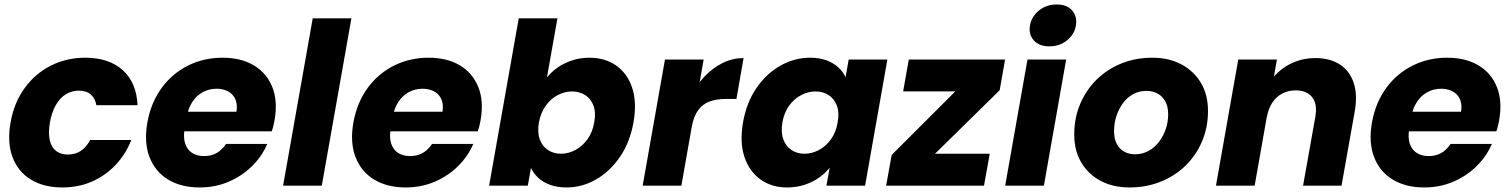

<svg xmlns="http://www.w3.org/2000/svg" viewBox="-20 -821 6676 849"><path d="M26.6 -279.2Q42.1 -367.3 89.2 -431.8Q136.2 -496.3 205.6 -531.1Q275 -565.8 356.6 -565.8Q461.9 -565.8 522.9 -510.7Q583.8 -455.5 588.2 -355.9H406Q401.1 -385.3 382.1 -402.7Q363.2 -420.1 328 -420.1Q297.3 -420.1 271.3 -404.2Q245.2 -388.3 227.1 -356.9Q209 -325.4 200.7 -279.2Q192.8 -232.9 200 -201.2Q207.3 -169.6 227.8 -153.6Q248.2 -137.7 278.9 -137.7Q302.4 -137.7 320.9 -145.3Q339.5 -153 353.8 -167.4Q368.2 -181.9 378.4 -202H560.6Q535.1 -137.4 489.9 -90.4Q444.7 -43.3 385.5 -17.7Q326.2 7.9 255.6 7.9Q173.9 7.9 116.8 -26.8Q59.7 -61.5 35.4 -126.3Q11.1 -191.1 26.6 -279.2Z M774.4 -240.2 790.4 -326.9H1025.6Q1029.5 -351.9 1024.4 -371Q1019.3 -390.1 1007 -402.8Q994.8 -415.5 976.8 -422Q958.7 -428.6 937.2 -428.6Q905.3 -428.6 877.9 -414.2Q850.5 -399.8 831.7 -372Q812.9 -344.3 805 -303.5L796.9 -254.7Q789.5 -213.2 799 -185.4Q808.5 -157.6 830.4 -144.2Q852.3 -130.9 881.5 -130.9Q906 -130.9 924.5 -138.2Q943.1 -145.5 956.7 -158Q970.4 -170.5 979.6 -184.6H1161.8Q1138.8 -130.3 1094.9 -86.8Q1051 -43.3 991.8 -17.7Q932.5 7.9 862.9 7.9Q781.3 7.9 723.7 -26.8Q666.1 -61.5 641.1 -126.3Q616.1 -191.1 631.6 -279.2Q647.6 -367.8 694.7 -432Q741.7 -496.3 811.6 -531.1Q881.4 -565.8 964 -565.8Q1046.2 -565.8 1102.8 -531.8Q1159.4 -497.8 1184.2 -435.7Q1209 -373.6 1194 -288.9Q1192 -277.5 1189 -265Q1186 -252.6 1181.6 -240.2Z M1231.8 0 1362.8 -740H1533.9L1402.9 0Z M1685.4 -240.2 1701.4 -326.9H1936.6Q1940.5 -351.9 1935.4 -371Q1930.3 -390.1 1918 -402.8Q1905.8 -415.5 1887.8 -422Q1869.7 -428.6 1848.2 -428.6Q1816.3 -428.6 1788.9 -414.2Q1761.5 -399.8 1742.7 -372Q1723.9 -344.3 1716 -303.5L1707.9 -254.7Q1700.5 -213.2 1710 -185.4Q1719.5 -157.6 1741.4 -144.2Q1763.3 -130.9 1792.5 -130.9Q1817 -130.9 1835.5 -138.2Q1854.1 -145.5 1867.7 -158Q1881.4 -170.5 1890.6 -184.6H2072.8Q2049.8 -130.3 2005.9 -86.8Q1962 -43.3 1902.8 -17.7Q1843.5 7.9 1773.9 7.9Q1692.3 7.9 1634.7 -26.8Q1577.1 -61.5 1552.1 -126.3Q1527.1 -191.1 1542.6 -279.2Q1558.6 -367.8 1605.7 -432Q1652.7 -496.3 1722.6 -531.1Q1792.4 -565.8 1875 -565.8Q1957.2 -565.8 2013.8 -531.8Q2070.4 -497.8 2095.2 -435.7Q2120 -373.6 2105 -288.9Q2103 -277.5 2100 -265Q2097 -252.6 2092.6 -240.2Z M2398.5 -478.5Q2418.9 -504 2447.2 -523.5Q2475.5 -542.9 2511 -554.4Q2546.6 -565.8 2586.4 -565.8Q2655.2 -565.8 2704.8 -531.1Q2754.4 -496.3 2775.5 -432.3Q2796.7 -368.3 2781.2 -280.1Q2765.6 -191.9 2721.5 -127.4Q2677.3 -62.9 2615.7 -27.5Q2554.1 7.9 2485.4 7.9Q2444.6 7.9 2413 -3.5Q2381.5 -14.9 2360.4 -34.4Q2339.3 -53.9 2327.9 -78.4L2313.9 0H2142.8L2273.8 -740H2444.9ZM2607.6 -280.1Q2615.9 -324.8 2603.9 -355Q2592 -385.2 2567 -400.9Q2542 -416.6 2509.5 -416.6Q2477.6 -416.6 2446.7 -400.7Q2415.8 -384.7 2393.5 -354Q2371.3 -323.4 2362.9 -279.2Q2355.5 -235 2367 -204.1Q2378.5 -173.2 2403.5 -157.2Q2428.5 -141.2 2460.5 -141.2Q2492.9 -141.2 2523.8 -157.4Q2554.6 -173.6 2577.4 -204.8Q2600.2 -235.9 2607.6 -280.1Z M3038.6 -258.8 2999.3 -290.5Q3008.8 -343.9 3033.2 -393.2Q3057.7 -442.4 3093.7 -481Q3129.7 -519.6 3174.1 -541.9Q3218.5 -564.2 3268 -564.2L3236.4 -383.4H3189.5Q3148.5 -383.4 3117.9 -372.2Q3087.3 -361.1 3067.4 -334.2Q3047.5 -307.3 3038.6 -258.8ZM2821.8 0 2920.4 -557.9H3091.5L2992.9 0Z M3265.6 -280.1Q3281.1 -368.3 3325.3 -432.3Q3369.4 -496.3 3431.5 -531.1Q3493.6 -565.8 3561.9 -565.8Q3604.1 -565.8 3634.9 -554.1Q3665.8 -542.5 3686.9 -523.2Q3708 -504 3718.9 -479.5L3732.9 -557.9H3903.9L3805.3 0H3634.3L3648.8 -79.4Q3629.4 -54.8 3601 -35.1Q3572.7 -15.4 3537.2 -3.7Q3501.6 7.9 3459.9 7.9Q3392 7.9 3342.7 -27.5Q3293.4 -62.9 3271.7 -127.4Q3250.1 -191.9 3265.6 -280.1ZM3683.8 -279.2Q3692.2 -323.4 3680.5 -354Q3668.7 -384.7 3643.7 -400.7Q3618.7 -416.6 3586.3 -416.6Q3554.3 -416.6 3523.5 -400.9Q3492.6 -385.2 3470.3 -355Q3448 -324.8 3439.7 -280.1Q3432.3 -235.9 3443.8 -204.8Q3455.3 -173.6 3480.3 -157.4Q3505.2 -141.2 3537.2 -141.2Q3569.6 -141.2 3600.3 -157.2Q3630.9 -173.2 3653.7 -204.1Q3676.5 -235 3683.8 -279.2Z M4424.4 -557.9 4400.5 -422.1 4114.5 -141.1H4356.5L4331.1 0H3898.4L3922.8 -135.8L4204 -416.8H3973.6L3998.5 -557.9Z M4424.8 0 4523.4 -557.9H4694.5L4595.9 0ZM4620.3 -616.1Q4574.5 -616.1 4551.2 -642.6Q4527.8 -669.2 4534.4 -708.1Q4541 -747.5 4573.9 -774.4Q4606.9 -801.2 4652.7 -801.2Q4698 -801.2 4721.1 -774.4Q4744.1 -747.5 4737.5 -708.1Q4731 -669.2 4698.3 -642.6Q4665.6 -616.1 4620.3 -616.1Z M4974.6 7.9Q4901.9 7.9 4846.8 -21.3Q4791.7 -50.5 4760.9 -103.1Q4730.1 -155.6 4730.1 -226.2Q4730.1 -298.3 4755.9 -360.1Q4781.7 -421.9 4828.2 -468.1Q4874.8 -514.3 4937.9 -540.1Q5001.1 -565.8 5075.2 -565.8Q5148.3 -565.8 5203.6 -536.6Q5259 -507.3 5290.3 -454.5Q5321.6 -401.8 5321.6 -330.7Q5321.6 -257.6 5295.3 -195.8Q5269 -134 5222 -88.3Q5174.9 -42.5 5111.6 -17.3Q5048.2 7.9 4974.6 7.9ZM4999.2 -138.8Q5032.1 -138.8 5059 -153.8Q5085.9 -168.9 5105.2 -194.2Q5124.5 -219.5 5135 -251Q5145.5 -282.5 5145.5 -315.2Q5145.5 -350.6 5132.3 -373.6Q5119.1 -396.6 5097.6 -407.8Q5076.1 -419.1 5049.7 -419.1Q5016.3 -419.1 4989.6 -404.1Q4962.9 -389 4944.5 -363.4Q4926.2 -337.9 4916.2 -306.2Q4906.2 -274.5 4906.2 -241.2Q4906.2 -207.4 4918.4 -184.3Q4930.6 -161.3 4951.7 -150Q4972.7 -138.8 4999.2 -138.8Z M5356.8 0 5455.4 -557.9H5626.5L5527.9 0ZM5742 0 5796 -303.2Q5806.3 -360.8 5782.2 -391.1Q5758.1 -421.4 5709.8 -421.4Q5677.3 -421.4 5650.7 -407.8Q5624.2 -394.2 5606.5 -367.9Q5588.7 -341.6 5581.9 -303.2L5584.4 -442Q5603.4 -476.3 5634.8 -504.2Q5666.2 -532.2 5707.4 -548.2Q5748.5 -564.2 5796.2 -564.2Q5861.2 -564.2 5904.8 -535.9Q5948.4 -507.5 5966 -454.2Q5983.6 -400.9 5970.1 -326.1L5912.1 0Z M6189.4 -240.2 6205.4 -326.9H6440.6Q6444.5 -351.9 6439.4 -371Q6434.3 -390.1 6422 -402.8Q6409.8 -415.5 6391.8 -422Q6373.7 -428.6 6352.2 -428.6Q6320.3 -428.6 6292.9 -414.2Q6265.5 -399.8 6246.7 -372Q6227.9 -344.3 6220 -303.5L6211.9 -254.7Q6204.5 -213.2 6214 -185.4Q6223.5 -157.6 6245.4 -144.2Q6267.3 -130.9 6296.5 -130.9Q6321 -130.9 6339.5 -138.2Q6358.1 -145.5 6371.7 -158Q6385.4 -170.5 6394.6 -184.6H6576.8Q6553.8 -130.3 6509.9 -86.8Q6466 -43.3 6406.8 -17.7Q6347.5 7.9 6277.9 7.9Q6196.3 7.9 6138.7 -26.8Q6081.1 -61.5 6056.1 -126.3Q6031.1 -191.1 6046.6 -279.2Q6062.6 -367.8 6109.7 -432Q6156.7 -496.3 6226.6 -531.1Q6296.4 -565.8 6379 -565.8Q6461.2 -565.8 6517.8 -531.8Q6574.4 -497.8 6599.2 -435.7Q6624 -373.6 6609 -288.9Q6607 -277.5 6604 -265Q6601 -252.6 6596.6 -240.2Z"/></svg>

Font: Poppins Variable
Style: Italic
Weight: 100
Italic angle: -10°
Designer: Jonny Pinhorn
Foundry: Indian Type Foundry
Version: Version 6.000